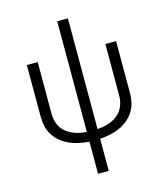

<svg xmlns="http://www.w3.org/2000/svg" viewBox="-134 -837 988 1143"><g transform="rotate(-15 360.0 -265.0)"><path d="M327 205H393V7Q424 5 453.5 -1Q483 -7 511 -19Q539 -31 563 -50Q587 -69 604 -94.5Q621 -120 628 -150Q635 -180 635 -210V-530H569V-210Q569 -177 556 -146Q543 -115 516.5 -94.5Q490 -74 458 -64.5Q426 -55 393 -53V-735H327V-53Q294 -55 262.5 -64.5Q231 -74 204 -94.5Q177 -115 164.5 -146Q152 -177 152 -210V-530H85V-210Q85 -180 92 -150Q99 -120 116 -94.5Q133 -69 157 -50Q181 -31 209 -19Q237 -7 267 -1Q297 5 327 7Z"/></g></svg>

Font: Iosevka Sparkle Light
Style: Regular
Weight: 300
Designer: Belleve Invis
Foundry: Belleve Invis
Version: Version 4.5.0; ttfautohint (v1.8.3)